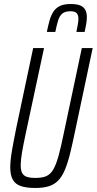

<svg xmlns="http://www.w3.org/2000/svg" viewBox="-20 -927 481 955"><path d="M156 8Q111 8 83.5 -1.5Q56 -11 43.5 -33.5Q31 -56 31 -94Q31 -129 39.5 -178Q48 -227 62 -296L145 -688H199L108 -263Q96 -207 89.5 -169Q83 -131 83 -105Q83 -81 90 -67Q97 -53 113.5 -47.5Q130 -42 156 -42Q190 -42 210.5 -51Q231 -60 245 -84Q259 -108 271 -151Q283 -194 297 -263L387 -688H441L358 -296Q343 -223 330.5 -171Q318 -119 303.5 -84Q289 -49 269.5 -29Q250 -9 222.5 -0.5Q195 8 156 8ZM213 -768Q219 -798 226 -823.5Q233 -849 245 -868Q257 -887 277.5 -897Q298 -907 331 -907Q363 -907 380 -899.5Q397 -892 404.5 -877.5Q412 -863 412 -843Q412 -827 409 -808.5Q406 -790 401 -768H360Q364 -788 367 -805Q370 -822 370 -834Q370 -852 361.5 -861.5Q353 -871 330 -871Q304 -871 290 -859.5Q276 -848 269 -825Q262 -802 255 -768Z"/></svg>

Font: Saira ExtraCondensed Light
Style: Italic
Weight: 300
Width: 2
Italic angle: -12°
Designer: Hector Gatti with collaboration of the Omnibus-Type team
Foundry: Omnibus-Type
Version: Version 1.101